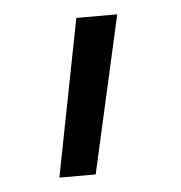

<svg xmlns="http://www.w3.org/2000/svg" viewBox="-35 -189 353 374"><g transform="rotate(-5 142.0 -2.5)"><path d="M127 -156H207L138 151H67Z"/></g></svg>

Font: Biryani Light
Style: Regular
Weight: 300
Designer: Dan Reynolds and Mathieu Réguer
Foundry: Dan Reynolds and Mathieu Réguer
Version: Version 1.004; ttfautohint (v1.1) -l 5 -r 5 -G 72 -x 0 -D la